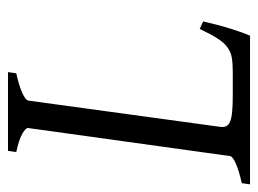

<svg xmlns="http://www.w3.org/2000/svg" viewBox="-104 -552 655 488"><g transform="rotate(-90 224.0 -307.5)"><path d="M414.1 -119.1Q404.3 -76.7 394.3 -45.4Q384.3 -14.2 377.9 0H0L2.9 -21Q33.7 -27.8 52.2 -35.9Q70.8 -43.9 71.8 -50.8L143.1 -564Q144 -569.8 128.9 -578.6Q113.8 -587.4 82 -594.2L85 -615.2H285.2L282.2 -594.2Q251.5 -587.4 232.9 -579.1Q214.4 -570.8 212.9 -564L146 -75.2Q145 -66.4 147.9 -60.3Q150.9 -54.2 159.9 -50.5Q168.9 -46.9 184.8 -45.4Q200.7 -43.9 225.1 -43.9H287.1Q307.6 -43.9 322 -46.4Q336.4 -48.8 348.1 -57.4Q359.9 -65.9 370.6 -82.5Q381.3 -99.1 395 -127.9Z"/></g></svg>

Font: Gentium Basic
Style: Italic
Weight: 400
Italic angle: -8°
Designer: J. Victor Gaultney and Annie Olsen
Foundry: SIL International
Version: Version 1.102; 2013; Maintenance release